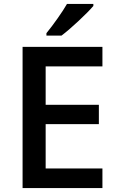

<svg xmlns="http://www.w3.org/2000/svg" viewBox="-20 -951 598 971"><path d="M498 0H94.2V-713.9H498V-615.2H210.9V-420.9H480V-323.2H210.9V-99.1H498ZM214.8 -771V-783.2Q242.7 -817.4 272.2 -859.4Q301.8 -901.4 318.8 -931.2H452.1V-920.9Q426.8 -891.1 376.2 -844Q325.7 -796.9 291 -771Z"/></svg>

Font: CAA NEO Sans SemiBold
Style: Regular
Weight: 600
Version: Version 1.10